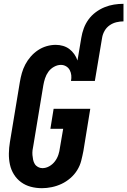

<svg xmlns="http://www.w3.org/2000/svg" viewBox="-20 -978 667 1006"><path d="M200 8Q169 8 141 0.5Q113 -7 90.5 -23.5Q68 -40 53 -64Q38 -88 32 -116Q26 -144 26.5 -174Q27 -204 32 -234L84 -548Q88 -572 94.5 -595Q101 -618 112.5 -640Q124 -662 141 -681.5Q158 -701 179 -715Q200 -729 224 -736Q248 -743 272 -743Q292 -743 310.5 -737.5Q329 -732 343.5 -721Q358 -710 369 -694.5Q380 -679 386 -661L406 -780Q410 -805 419 -829.5Q428 -854 443.5 -875.5Q459 -897 481 -913.5Q503 -930 527.5 -940Q552 -950 577 -954Q602 -958 627 -958V-866Q609 -866 590 -861.5Q571 -857 554.5 -845.5Q538 -834 528 -816.5Q518 -799 515 -780L477 -554H352Q355 -569 353.5 -583.5Q352 -598 345.5 -610.5Q339 -623 326.5 -630.5Q314 -638 299 -638Q281 -638 263 -628Q245 -618 233.5 -602Q222 -586 216 -567.5Q210 -549 207 -531L155 -217Q152 -204 150.5 -191Q149 -178 150 -165.5Q151 -153 153.5 -141Q156 -129 162 -119Q168 -109 179 -103Q190 -97 202 -97Q221 -97 238.5 -107Q256 -117 268 -133Q280 -149 286 -167.5Q292 -186 294 -204L311 -303H244L261 -408H453L417 -187Q412 -161 405.5 -135.5Q399 -110 384.5 -86.5Q370 -63 348.5 -44.5Q327 -26 302.5 -14.5Q278 -3 251.5 2.5Q225 8 200 8Z"/></svg>

Font: Iosevka SS18 Extrabold
Style: Italic
Weight: 800
Italic angle: -9°
Monospace: yes
Designer: Belleve Invis
Foundry: Belleve Invis
Version: Version 25.1.1; ttfautohint (v1.8.4)